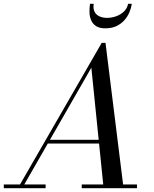

<svg xmlns="http://www.w3.org/2000/svg" viewBox="-65 -990 810 1010"><path d="M29 0 470 -764.5H490L585 0H480L415.5 -634L51.5 0ZM-45 0V-19.5H175V0ZM365 0V-19.5H655.5V0ZM182 -235V-254.5H514.5V-235ZM488.5 -841Q458.5 -841 440.8 -852.5Q423 -864 414.8 -882.8Q406.5 -901.5 405.8 -924.2Q405 -947 408.5 -970H428Q424 -945.5 432 -929Q440 -912.5 457.5 -904.2Q475 -896 498.5 -896Q522 -896 545.5 -904.2Q569 -912.5 586.5 -929Q604 -945.5 609 -970H628.5Q625 -947 615.2 -924.2Q605.5 -901.5 588.5 -882.8Q571.5 -864 547 -852.5Q522.5 -841 488.5 -841Z"/></svg>

Font: Bodoni Moda SC 11pt
Style: Italic
Weight: 400
Italic angle: -13°
Version: Version 2.005